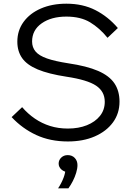

<svg xmlns="http://www.w3.org/2000/svg" viewBox="-20 -751 719 1041"><path d="M43 -116 100 -170Q131 -134 169 -108Q207 -82 251.5 -68Q296 -54 348 -54Q406 -54 451 -72Q496 -90 522 -122.5Q548 -155 548 -199Q548 -255 501 -286.5Q454 -318 341 -335Q243 -350 184.5 -374.5Q126 -399 100 -436Q74 -473 74 -525Q74 -586 108 -632.5Q142 -679 202 -705Q262 -731 340 -731Q429 -731 497.5 -696Q566 -661 619 -599L563 -546Q520 -599 468.5 -630Q417 -661 340 -661Q258 -661 206 -624.5Q154 -588 154 -526Q154 -494 173 -471.5Q192 -449 235 -434Q278 -419 349 -408Q451 -393 512 -366.5Q573 -340 600.5 -299Q628 -258 628 -200Q628 -136 592.5 -87.5Q557 -39 494 -11.5Q431 16 348 16Q252 16 176.5 -19Q101 -54 43 -116ZM351 270H295Q313 243 324.5 213Q336 183 334 163L351 182Q329 182 313.5 168.5Q298 155 298 136Q298 117 312 103.5Q326 90 347 90Q371 90 385.5 105.5Q400 121 400 144Q400 163 393 186Q386 209 375 230.5Q364 252 351 270Z"/></svg>

Font: Wix Madefor Display
Style: Regular
Weight: 400
Designer: Dalton Maag Ltd
Foundry: Dalton Maag Ltd
Version: Version 3.100